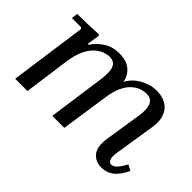

<svg xmlns="http://www.w3.org/2000/svg" viewBox="-76 -730 995 995"><g transform="rotate(45 421.0 -232.5)"><path d="M791 -101 822 -84Q797 -32 768 -11Q739 10 704 10Q659 10 634 -20.5Q609 -51 619 -118L651 -322Q655 -347 653 -371.5Q651 -396 638.5 -411.5Q626 -427 598 -427Q582 -427 561.5 -420.5Q541 -414 520.5 -396.5Q500 -379 484 -346.5Q468 -314 461 -264L422 0H334L379 -322Q382 -347 380.5 -371.5Q379 -396 367 -411.5Q355 -427 327 -427Q311 -427 290 -419.5Q269 -412 248 -393Q227 -374 210.5 -339Q194 -304 186 -249L152 0H62L121 -423L115 -430H47L52 -465Q91 -465 128 -466Q165 -467 205 -470L211 -463L200 -394H207Q228 -427 264.5 -451Q301 -475 352 -475Q403 -475 433 -450.5Q463 -426 470 -385Q491 -425 533.5 -450Q576 -475 624 -475Q690 -475 721 -435Q752 -395 742 -329L706 -99Q701 -67 708 -52Q715 -37 728 -37Q745 -37 760.5 -55Q776 -73 791 -101Z"/></g></svg>

Font: Brygada 1918 Medium
Style: Italic
Weight: 500
Italic angle: -8°
Designer: Mateusz Machalski | Borys Kosmynka | Przemek Hoffer
Foundry: NIEPODLEGLA 2018
Version: Version 3.006